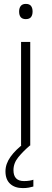

<svg xmlns="http://www.w3.org/2000/svg" viewBox="-20 -746 264 984"><path d="M112 -726Q131 -726 139 -715.5Q147 -705 147 -687Q147 -669 139 -658.5Q131 -648 112 -648Q78 -648 78 -687Q78 -705 86.5 -715.5Q95 -726 112 -726ZM135 -531V0H88V-531ZM49 126Q49 182 103 182Q118 182 130.5 180Q143 178 151 175V210Q141 213 127.5 215.5Q114 218 97 218Q56 218 32 196Q8 174 8 132Q8 94 34 57.5Q60 21 105 -12L133 0Q99 29 74 59.5Q49 90 49 126Z"/></svg>

Font: Noto Sans Thaana ExtraLight
Style: Regular
Weight: 200
Designer: David Williams
Foundry: Google Inc.
Version: Version 3.001; ttfautohint (v1.8.4.7-5d5b)